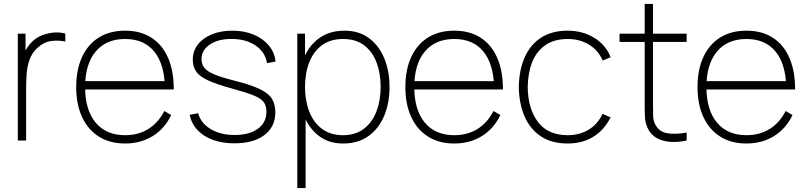

<svg xmlns="http://www.w3.org/2000/svg" viewBox="-20 -710 4077 970"><path d="M70 0V-540H109V-411L96 -428Q104.5 -450 117.5 -469Q130.5 -488 143 -500Q165 -521.5 195.2 -532.8Q225.5 -544 256 -545.8Q286.5 -547.5 310 -540V-500Q276.5 -507.5 239 -502.8Q201.5 -498 169 -468Q140.5 -441.5 128.8 -407Q117 -372.5 114.5 -335.8Q112 -299 112 -266V0Z M612 15Q535.5 15 480.2 -19.5Q425 -54 395 -118Q365 -182 365 -270Q365 -358.5 394.8 -422.5Q424.5 -486.5 479.8 -520.8Q535 -555 612 -555Q689.5 -555 744.5 -520Q799.5 -485 828.8 -418.5Q858 -352 858 -258H813V-272Q810 -388.5 758.2 -450.8Q706.5 -513 612 -513Q516 -513 463 -449.2Q410 -385.5 410 -270Q410 -154.5 463 -90.8Q516 -27 612 -27Q679 -27 729.5 -58.5Q780 -90 810 -149L845 -129Q812 -60 751.5 -22.5Q691 15 612 15ZM392 -258V-300H832V-258Z M1165 14Q1073.5 14 1013 -24.2Q952.5 -62.5 938 -130L981 -138Q994.5 -88 1044.2 -58Q1094 -28 1166 -28Q1239.5 -28 1282.8 -59.5Q1326 -91 1326 -145Q1326 -174.5 1313 -193.2Q1300 -212 1262.2 -227.5Q1224.5 -243 1151 -263Q1074 -284 1031.2 -303.8Q988.5 -323.5 971.2 -348.2Q954 -373 954 -409Q954 -452 979.5 -485Q1005 -518 1050 -536.5Q1095 -555 1154 -555Q1213.5 -555 1261.2 -535.2Q1309 -515.5 1338.2 -480.2Q1367.5 -445 1372 -399L1329 -391Q1319.5 -447.5 1271.2 -480.2Q1223 -513 1151 -513Q1083.5 -514 1040.8 -485.5Q998 -457 998 -411Q998 -385.5 1012.5 -367.2Q1027 -349 1063 -334Q1099 -319 1163 -303Q1244 -282.5 1289.2 -261.5Q1334.5 -240.5 1352.8 -212.5Q1371 -184.5 1371 -143Q1371 -69.5 1316 -27.8Q1261 14 1165 14Z M1713 15Q1641.5 15 1591.5 -23Q1541.5 -61 1515.2 -125.8Q1489 -190.5 1489 -271Q1489 -353 1515.5 -417.2Q1542 -481.5 1593.8 -518.2Q1645.5 -555 1721 -555Q1793.5 -555 1844.2 -517.2Q1895 -479.5 1921.5 -415Q1948 -350.5 1948 -271Q1948 -190 1921 -125.2Q1894 -60.5 1841.8 -22.8Q1789.5 15 1713 15ZM1482 240V-540H1521V-115H1524V240ZM1713 -27Q1775.5 -27 1817.8 -59Q1860 -91 1881.5 -146.2Q1903 -201.5 1903 -271Q1903 -340 1882.2 -394.8Q1861.5 -449.5 1819.5 -481.2Q1777.5 -513 1713 -513Q1650 -513 1607.2 -482Q1564.5 -451 1542.8 -396.2Q1521 -341.5 1521 -271Q1521 -201.5 1542.5 -146.2Q1564 -91 1606.8 -59Q1649.5 -27 1713 -27Z M2275 15Q2198.5 15 2143.2 -19.5Q2088 -54 2058 -118Q2028 -182 2028 -270Q2028 -358.5 2057.8 -422.5Q2087.5 -486.5 2142.8 -520.8Q2198 -555 2275 -555Q2352.5 -555 2407.5 -520Q2462.5 -485 2491.8 -418.5Q2521 -352 2521 -258H2476V-272Q2473 -388.5 2421.2 -450.8Q2369.5 -513 2275 -513Q2179 -513 2126 -449.2Q2073 -385.5 2073 -270Q2073 -154.5 2126 -90.8Q2179 -27 2275 -27Q2342 -27 2392.5 -58.5Q2443 -90 2473 -149L2508 -129Q2475 -60 2414.5 -22.5Q2354 15 2275 15ZM2055 -258V-300H2495V-258Z M2848 15Q2767.5 15 2713 -21Q2658.5 -57 2630.5 -121.2Q2602.5 -185.5 2601 -270Q2602.5 -356.5 2630.8 -420.5Q2659 -484.5 2713.5 -519.8Q2768 -555 2848 -555Q2923 -555 2981.8 -519.2Q3040.5 -483.5 3065 -421L3025 -404Q3002.5 -456 2955.8 -484.5Q2909 -513 2848 -513Q2780 -513 2735.5 -482.2Q2691 -451.5 2669 -396.8Q2647 -342 2646 -270Q2647.5 -160 2698 -93.5Q2748.5 -27 2848 -27Q2907.5 -27 2953.5 -54.5Q2999.5 -82 3024 -135L3065 -117Q3031.5 -52 2976.5 -18.5Q2921.5 15 2848 15Z M3449 0Q3408.5 9 3369 6.8Q3329.5 4.5 3298.5 -12.2Q3267.5 -29 3252 -63Q3240 -89.5 3238.5 -116.8Q3237 -144 3237 -179V-690H3279V-179Q3279 -144 3279.8 -122.5Q3280.5 -101 3290 -82Q3308 -46 3347 -37.8Q3386 -29.5 3449 -40ZM3110 -498V-540H3449V-498Z M3751 15Q3674.5 15 3619.2 -19.5Q3564 -54 3534 -118Q3504 -182 3504 -270Q3504 -358.5 3533.8 -422.5Q3563.5 -486.5 3618.8 -520.8Q3674 -555 3751 -555Q3828.5 -555 3883.5 -520Q3938.5 -485 3967.8 -418.5Q3997 -352 3997 -258H3952V-272Q3949 -388.5 3897.2 -450.8Q3845.5 -513 3751 -513Q3655 -513 3602 -449.2Q3549 -385.5 3549 -270Q3549 -154.5 3602 -90.8Q3655 -27 3751 -27Q3818 -27 3868.5 -58.5Q3919 -90 3949 -149L3984 -129Q3951 -60 3890.5 -22.5Q3830 15 3751 15ZM3531 -258V-300H3971V-258Z"/></svg>

Font: Manrope ExtraLight ExtraLight
Style: Regular
Weight: 250
Version: Version 4.501